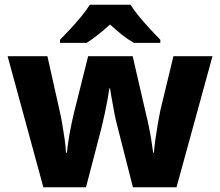

<svg xmlns="http://www.w3.org/2000/svg" viewBox="-20 -786 924 806"><path d="M473 -255Q466 -280 460 -312Q454 -344 449 -372Q444 -400 442 -415H439Q437 -400 432 -371.5Q427 -343 420 -310.5Q413 -278 406 -249L341 0H162L12 -550H179L230 -322Q236 -297 241.5 -265Q247 -233 251.5 -201Q256 -169 257 -145H261Q263 -169 268.5 -203Q274 -237 280.5 -267.5Q287 -298 290 -310L350 -550H537L593 -307Q598 -288 604 -259Q610 -230 615 -199.5Q620 -169 623 -145H626Q628 -170 632.5 -202Q637 -234 642.5 -266Q648 -298 653 -322L708 -550H872L721 0H538ZM528 -766Q542 -743 565 -715.5Q588 -688 611.5 -662.5Q635 -637 653 -619V-606H542Q516 -621 492 -640Q468 -659 442 -683Q415 -659 392.5 -641Q370 -623 344 -606H232V-619Q251 -638 274.5 -663.5Q298 -689 320.5 -716Q343 -743 357 -766Z"/></svg>

Font: Noto Sans Syriac ExtraBold
Style: Regular
Weight: 800
Designer: Patrick Giasson and the Monotype Design Team
Foundry: Monotype Imaging Inc.
Version: Version 3.000; ttfautohint (v1.8.4.7-5d5b)